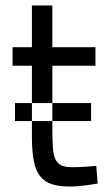

<svg xmlns="http://www.w3.org/2000/svg" viewBox="-20 -673 406 704"><path d="M172 -229V-295H97V-432H26V-500H97V-653H172V-500H330V-432H172V-295H314V-229ZM35 -295H97V-229H172V-199Q172 -158 174 -131Q176 -104 183.5 -88.5Q191 -73 205 -66.5Q219 -60 244 -60Q255 -60 270 -60.5Q285 -61 299 -62Q316 -63 333 -65L338 0Q318 3 300 6Q284 8 266.5 9.5Q249 11 236 11Q197 11 170.5 2.5Q144 -6 127.5 -26.5Q111 -47 104 -82.5Q97 -118 97 -172V-229H35Z"/></svg>

Font: Panefresco 400wt
Style: Regular
Weight: 400
Foundry: Campivisivi & Chank Co
Version: Version 1.002